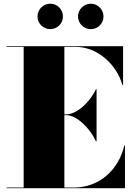

<svg xmlns="http://www.w3.org/2000/svg" viewBox="-20 -994 710 1014"><path d="M392 -907C392 -870 422.5 -840 459.5 -840C496.5 -840 526.5 -870 526.5 -907C526.5 -944 496.5 -974.5 459.5 -974.5C422.5 -974.5 392 -944 392 -907ZM178 -907C178 -870 208.5 -840 245.5 -840C282.5 -840 312.5 -870 312.5 -907C312.5 -944 282.5 -974.5 245.5 -974.5C208.5 -974.5 178 -944 178 -907ZM486.5 -248H490V-523H486.5C456.5 -456 386 -390 329.5 -390H320V-746.5H379.5C496.5 -746.5 596.5 -652 626.5 -545H630V-750H15V-746.5H105V-3.5H15V0H640V-225H636.5C606.5 -98 506 -3.5 369.5 -3.5H320V-386H329.5C386 -386 456.5 -315 486.5 -248Z"/></svg>

Font: Bodoni* 48pt Fatface
Style: Regular
Weight: 900
Version: Version 2.3